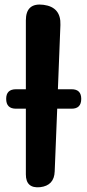

<svg xmlns="http://www.w3.org/2000/svg" viewBox="-20 -811 382 839"><path d="M93 -336H50Q7 -336 7 -379Q7 -421 50 -421H93V-722Q93 -800 170 -790Q247 -780 244 -702L233 -421H293Q335 -421 335 -379Q335 -336 293 -336H230L219 -62Q217 0 155 7Q93 13 93 -49Z"/></svg>

Font: MaokenZhuyuanTi
Style: Regular
Weight: 400
Designer: Fontworks Inc & LongZhuTi team: ZERO子、时光羊、荆南、频凡、刘鹏、Little White Dog、帆影Magmeta、奈白不弍、白日月球、ChaoTawei、雨三（排名不分先后）
Version: Version 1.000; 20230222